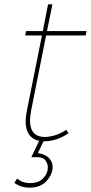

<svg xmlns="http://www.w3.org/2000/svg" viewBox="-20 -650 418 883"><path d="M115 213Q77 213 46 191L59 171Q82 192 119 192Q158 192 179 169.5Q200 147 200 121Q200 102.5 189 87.8Q178 73 153 73H124L160 -2Q98 -16 98 -92Q98 -114 104 -143L173 -487H96L100 -507H177L201 -630H221L196 -507H378L374 -487H192L123 -141Q118 -113 118 -96Q118 -20 187 -20Q239 -22 285 -53L295 -37Q240 0 180 0L154 54Q190.5 60 206.2 77.8Q222 95.5 222 117Q222 151 194.5 182Q167 213 115 213Z"/></svg>

Font: Argentum Sans Thin
Style: Italic
Weight: 100
Italic angle: -11°
Designer: Julieta Ulanovsky (font), Cristiano Sobral (main changes and remaster)
Foundry: Julieta Ulanovsky (font), Cristiano Sobral (main changes and remaster)
Version: Version 2.007;June 15, 2022;FontCreator 14.0.0.2814 64-bit; 